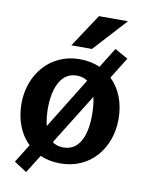

<svg xmlns="http://www.w3.org/2000/svg" viewBox="-90 -798 716 945"><g transform="rotate(10 268.0 -326.0)"><path d="M327 -735 218 -570H321L472 -735ZM107 83 164 -8C193 5 227 12 265 12C416 12 510 -108 510 -252C510 -331 484 -400 435 -447L501 -553L435 -590L373 -490C343 -503 309 -510 271 -510C122 -510 26 -389 26 -246C26 -167 52 -97 101 -50L44 42ZM158 -248C158 -318 179 -428 270 -428C293 -428 311 -422 325 -412L168 -158C160 -188 158 -221 158 -248ZM266 -68C243 -68 225 -74 211 -85L369 -339C376 -310 378 -277 378 -248C378 -175 360 -68 266 -68Z"/></g></svg>

Font: Rosario
Style: Bold
Weight: 700
Designer: Hector Gatti
Foundry: Omnibus Type
Version: Version 1.100